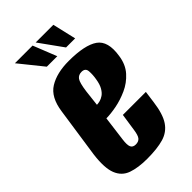

<svg xmlns="http://www.w3.org/2000/svg" viewBox="-208 -716 791 791"><g transform="rotate(-45 187.5 -320.0)"><path d="M154 12Q102 12 66.5 -0.5Q31 -13 16.5 -49.5Q2 -86 11 -157L43 -375Q53 -448 97 -475Q141 -502 210 -502Q304 -502 344 -474Q384 -446 372 -370Q366 -326 340.5 -297.5Q315 -269 280.5 -253.5Q246 -238 212 -231.5Q178 -225 153 -225L139 -117Q135 -87 140.5 -75Q146 -63 163 -63Q179 -63 187.5 -73Q196 -83 200 -113L211 -187H345L338 -135Q330 -73 309 -41.5Q288 -10 250.5 1Q213 12 154 12ZM165 -292Q172 -292 182.5 -294.5Q193 -297 204 -304.5Q215 -312 224 -327.5Q233 -343 237 -369Q241 -392 239.5 -412.5Q238 -433 216 -433Q198 -433 188.5 -420Q179 -407 173 -362ZM295 -549H242L168 -652H271ZM191 -549H130L47 -652H150Z"/></g></svg>

Font: Alumni Sans ExtraBold
Style: Italic
Weight: 800
Italic angle: -8°
Designer: Robert E. Leuschke
Foundry: Robert E. Leuschke
Version: Version 1.016